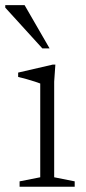

<svg xmlns="http://www.w3.org/2000/svg" viewBox="-39 -710 328 730"><path d="M171.5 -464.5 167 -399.5V-36L245 -20.5V0H35.5V-20.5L114 -36V-392.5Q108.5 -395 94.2 -399.5Q80 -404 62.8 -409Q45.5 -414 30 -417.5V-434L162 -464.5ZM149.5 -526H122L-19 -681V-690.5H54.5Z"/></svg>

Font: Newsreader 14pt Light
Style: Regular
Weight: 300
Designer: Hugues Gentile
Foundry: Production Type
Version: Version 1.003